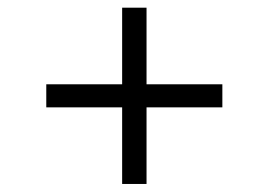

<svg xmlns="http://www.w3.org/2000/svg" viewBox="-20 -530 688 492"><path d="M293 -58.6V-510.3H355.5V-58.6ZM98.6 -254.9V-314H549.8V-254.9Z"/></svg>

Font: Inter 16pt Light
Style: Regular
Weight: 300
Version: Version 4.001;git-66647c0bb